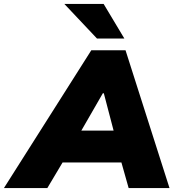

<svg xmlns="http://www.w3.org/2000/svg" viewBox="-94 -962 893 982"><path d="M-74 0 373 -705H548L773 0H564L527 -131H226L148 0ZM432 -485 322 -294H487L437 -485ZM402 -765 235 -942H436L542 -765Z"/></svg>

Font: Mulish ExtraBlack
Style: Italic
Weight: 1000
Italic angle: -9°
Designer: Vernon Adams
Foundry: Vernon Adams
Version: Version 3.603; ttfautohint (v1.8.3)